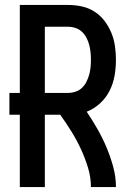

<svg xmlns="http://www.w3.org/2000/svg" viewBox="-20 -755 540 775"><path d="M60 0V-292H18V-380H60V-735H255Q283 -735 310.5 -729Q338 -723 361.5 -708Q385 -693 402 -670.5Q419 -648 429.5 -622.5Q440 -597 444 -569Q448 -541 448 -514Q448 -482 442.5 -450Q437 -418 422.5 -389Q408 -360 384 -338Q360 -316 330 -304Q353 -270 373.5 -234Q394 -198 410 -160Q426 -122 437 -81.5Q448 -41 448 0H347Q347 -40 335 -79Q323 -118 306 -154.5Q289 -191 267.5 -225.5Q246 -260 223 -292H161V0ZM161 -380H255Q270 -380 285 -385Q300 -390 311 -400.5Q322 -411 329 -425Q336 -439 340 -453.5Q344 -468 345.5 -483Q347 -498 347 -514Q347 -529 345.5 -544Q344 -559 340 -574Q336 -589 329 -602.5Q322 -616 311 -626.5Q300 -637 285 -642Q270 -647 255 -647H161Z"/></svg>

Font: Zed Mono Semibold
Style: Regular
Weight: 600
Monospace: yes
Designer: Belleve Invis
Foundry: Belleve Invis
Version: Version 1.0.0; ttfautohint (v1.8.4)